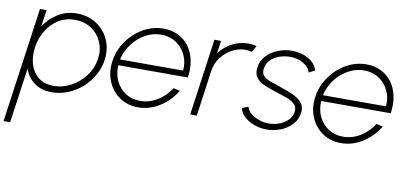

<svg xmlns="http://www.w3.org/2000/svg" viewBox="-95 -750 2630 1234"><g transform="rotate(10 1220.0 -133.5)"><path d="M18.5 250H-24.5L81 -500H124L108.5 -390.5Q143 -445.5 197.8 -479.2Q252.5 -513 321.5 -513Q376 -513 420.8 -492.5Q465.5 -472 496.5 -435.8Q527.5 -399.5 541.2 -352Q555 -304.5 547.5 -250Q540 -195.5 512.8 -147.5Q485.5 -99.5 444.2 -63.2Q403 -27 352.5 -6.5Q302 14 247.5 14Q178.5 14 133.2 -19.8Q88 -53.5 69 -108.5ZM315 -470.5Q255 -470.5 208 -441Q161 -411.5 130.8 -361.5Q100.5 -311.5 92 -250Q83.5 -189.5 99.2 -139Q115 -88.5 153.8 -58.5Q192.5 -28.5 253 -28.5Q312 -28.5 366.2 -58Q420.5 -87.5 458 -137.5Q495.5 -187.5 504 -250Q512.5 -310.5 490 -360.8Q467.5 -411 421.8 -440.8Q376 -470.5 315 -470.5Z M810.5 13Q741.5 13 689.8 -22.5Q638 -58 612.8 -117.8Q587.5 -177.5 597.5 -250Q605 -305 631.2 -352.8Q657.5 -400.5 697 -436.8Q736.5 -473 784.8 -493.5Q833 -514 884.5 -514Q938.5 -514 981.2 -493.2Q1024 -472.5 1052.2 -434.8Q1080.5 -397 1091.5 -345.2Q1102.5 -293.5 1093.5 -231.5H639.5Q636.5 -173.5 658.5 -128.2Q680.5 -83 721.5 -56.5Q762.5 -30 816.5 -30Q875.5 -30 927.8 -61.5Q980 -93 1015.5 -148L1057.5 -138Q1018 -71.5 951.8 -29.2Q885.5 13 810.5 13ZM644 -270H1055.5Q1061 -324.5 1039.2 -370.8Q1017.5 -417 975.8 -445Q934 -473 879 -473Q823.5 -473 774.8 -445.8Q726 -418.5 691.2 -372.2Q656.5 -326 644 -270Z M1149.5 0 1219.5 -500H1262.5L1251.5 -418.5Q1284.5 -462 1334 -488Q1383.5 -514 1438 -514Q1467.5 -514 1493.5 -506.5L1469.5 -465Q1449 -471 1428 -471Q1381 -471 1339.5 -448Q1298 -425 1269.8 -386.8Q1241.5 -348.5 1234.5 -301.5L1192.5 0Z M1647 10Q1605 9.5 1566.8 -4.8Q1528.5 -19 1502.2 -43.5Q1476 -68 1469 -98L1510 -114.5Q1515.5 -90 1538.8 -71Q1562 -52 1593.2 -41.2Q1624.5 -30.5 1654.5 -30.5Q1691 -30.5 1724.2 -43Q1757.5 -55.5 1780.5 -78.2Q1803.5 -101 1807.5 -131Q1812.5 -163 1794.2 -181.5Q1776 -200 1745.8 -211.5Q1715.5 -223 1682.5 -233.5Q1628.5 -250 1590.5 -266.5Q1552.5 -283 1534.5 -308Q1516.5 -333 1522.5 -375Q1528.5 -418.5 1558.5 -450.2Q1588.5 -482 1632.2 -499.5Q1676 -517 1723 -517Q1785 -517 1831.5 -489.8Q1878 -462.5 1891.5 -418.5L1852.5 -397.5Q1846 -422 1825.5 -439.5Q1805 -457 1776.8 -466.8Q1748.5 -476.5 1719 -476.5Q1682 -476.5 1648.2 -464.5Q1614.5 -452.5 1591.8 -429.8Q1569 -407 1564.5 -375.5Q1559.5 -343 1574.5 -326.2Q1589.5 -309.5 1620 -298.8Q1650.5 -288 1691.5 -274Q1736.5 -259.5 1774.5 -242.2Q1812.5 -225 1834 -199Q1855.5 -173 1849.5 -131.5Q1843 -88 1812.8 -56Q1782.5 -24 1738.5 -6.8Q1694.5 10.5 1647 10Z M2134.5 13Q2065.5 13 2013.8 -22.5Q1962 -58 1936.8 -117.8Q1911.5 -177.5 1921.5 -250Q1929 -305 1955.2 -352.8Q1981.5 -400.5 2021 -436.8Q2060.5 -473 2108.8 -493.5Q2157 -514 2208.5 -514Q2262.5 -514 2305.2 -493.2Q2348 -472.5 2376.2 -434.8Q2404.5 -397 2415.5 -345.2Q2426.5 -293.5 2417.5 -231.5H1963.5Q1960.5 -173.5 1982.5 -128.2Q2004.5 -83 2045.5 -56.5Q2086.5 -30 2140.5 -30Q2199.5 -30 2251.8 -61.5Q2304 -93 2339.5 -148L2381.5 -138Q2342 -71.5 2275.8 -29.2Q2209.5 13 2134.5 13ZM1968 -270H2379.5Q2385 -324.5 2363.2 -370.8Q2341.5 -417 2299.8 -445Q2258 -473 2203 -473Q2147.5 -473 2098.8 -445.8Q2050 -418.5 2015.2 -372.2Q1980.5 -326 1968 -270Z"/></g></svg>

Font: Urbanist ExtraLight
Style: Italic
Weight: 250
Version: Version 1.303